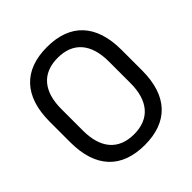

<svg xmlns="http://www.w3.org/2000/svg" viewBox="-195 -855 1010 1010"><g transform="rotate(-45 310.0 -349.5)"><path d="M310 14.5C481.5 14.5 577 -84 577 -273.5V-426.5C577 -616 481.5 -714.5 310 -714.5C138 -714.5 42.5 -616 42.5 -426.5V-273.5C42.5 -84 138 14.5 310 14.5ZM310 -65.5C192.5 -65.5 133 -141 133 -269V-431C133 -559 192.5 -634.5 310 -634.5C427 -634.5 486.5 -559 486.5 -431V-269C486.5 -141 427 -65.5 310 -65.5Z"/></g></svg>

Font: MCL Standard
Style: Regular
Weight: 400
Designer: Květoslav Bartoš
Foundry: Florian Karsten
Version: Version 1.001;Glyphs 3.2.3 (3260)